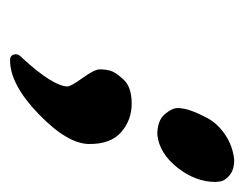

<svg xmlns="http://www.w3.org/2000/svg" viewBox="-72 -313 486 382"><g transform="rotate(90 171.0 -122.0)"><path d="M100 101Q88 101 88 89Q88 83 96 76Q151 16 152 -13Q152 -20 135 -43.5Q118 -67 118 -77.5Q118 -88 120.5 -98Q123 -108 138 -124.5Q153 -141 186 -141Q219 -141 243 -120Q267 -99 266.5 -56Q266 -13 207 44Q148 101 100 101ZM342 -308Q342 -268 313.5 -232Q285 -196 248 -192Q220 -192 207.5 -206.5Q195 -221 195 -232.5Q195 -244 200 -258.5Q205 -273 215.5 -292.5Q226 -312 248 -327Q270 -342 298 -345Q318 -345 329 -335.5Q340 -326 341 -317Z"/></g></svg>

Font: Mrs Sheppards
Style: Regular
Weight: 400
Version: Version 1.000